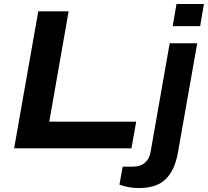

<svg xmlns="http://www.w3.org/2000/svg" viewBox="-20 -744 1043 963"><path d="M846.2 -612.8 865.2 -724.1H1002.9L983.9 -612.8ZM50.8 0 171.9 -687H324.2L227.1 -133.8H663.1L639.2 0ZM675.8 199.2Q624.5 199.2 579.1 182.1L595.2 91.8H647.9Q683.6 91.8 706.3 72.8Q729 53.7 734.9 20L831.1 -526.9H969.2L872.1 22.9Q856.9 108.9 811.5 154.1Q766.1 199.2 675.8 199.2Z"/></svg>

Font: Archivo Expanded SemiBold
Style: Italic
Weight: 600
Width: 7
Italic angle: -10°
Designer: Hector Gatti
Foundry: Omnibus-Type
Version: Version 2.001